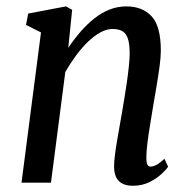

<svg xmlns="http://www.w3.org/2000/svg" viewBox="-20 -586 598 616"><path d="M199 -432.5Q217.5 -460 238.2 -484Q259 -508 282.2 -526.5Q305.5 -545 331.2 -555.2Q357 -565.5 385.5 -565.5Q436.5 -565.5 466.2 -534Q496 -502.5 496 -423.5Q496 -403 491.8 -371.8Q487.5 -340.5 481.8 -307Q476 -273.5 471.5 -246.5Q467.5 -220.5 462.2 -189.5Q457 -158.5 453.2 -129.2Q449.5 -100 449.5 -79Q449.5 -64.5 452.8 -58Q456 -51.5 462.5 -51.5Q471.5 -51.5 482.2 -57.2Q493 -63 507.5 -76.5L519.5 -51Q515.5 -44.5 500 -29.5Q484.5 -14.5 460.5 -2.2Q436.5 10 406 10Q385 10 371.5 2.5Q358 -5 352 -18.8Q346 -32.5 346 -51.5Q346 -65.5 348.5 -86.5Q351 -107.5 355.2 -132Q359.5 -156.5 363.8 -181.5Q368 -206.5 372 -228.5Q375 -247 379.2 -271.8Q383.5 -296.5 387.2 -323.2Q391 -350 393.5 -374Q396 -398 396 -414Q396 -444.5 390.5 -461.5Q385 -478.5 373 -485.8Q361 -493 340.5 -493Q322 -493 302 -482Q282 -471 262.2 -452Q242.5 -433 224 -408Q205.5 -383 189.5 -355L143.5 0H49L111.5 -482L63.5 -506L70.5 -542.5L191.5 -565.5L211.5 -554.5Z"/></svg>

Font: Merriweather 24pt SemiCondensed
Style: Italic
Weight: 400
Width: 4
Italic angle: -7.8°
Designer: Eben Sorkin
Foundry: Eben Sorkin
Version: Version 2.101